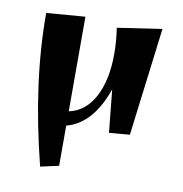

<svg xmlns="http://www.w3.org/2000/svg" viewBox="-70 -477 692 726"><g transform="rotate(10 275.5 -113.5)"><path d="M333 -286.1Q333 -335 325.2 -384.8L496.1 -410.2L444.3 4.9L365.2 11.7L348.6 -152.3Q299.8 -12.7 201.2 12.7V167L130.9 182.6Q51.8 -129.9 52.7 -393.6L201.2 -405.3V-42Q264.6 -55.7 298.8 -120.6Q333 -185.5 333 -286.1Z"/></g></svg>

Font: Ravi Prakash
Style: Regular
Weight: 400
Designer: Appaji Ambarisha Darbha
Version: Version 1.0.4; ttfautohint (v1.2.42-39fb)